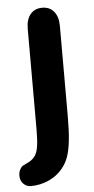

<svg xmlns="http://www.w3.org/2000/svg" viewBox="-69 -640 405 827"><g transform="rotate(-5 133.0 -226.5)"><path d="M215 -522Q215 -562 196.5 -584.5Q178 -607 146 -607Q113 -607 94.5 -584.5Q76 -562 76 -522V-87Q76 -42 72 -15Q68 12 58 26.5Q48 41 31 50Q8 61 3 64Q-2 67 -6 74Q-15 87 -15 105Q-15 127 -1.5 140.5Q12 154 31 154Q72 154 109 137Q146 120 169 91Q187 69 196.5 41.5Q206 14 210.5 -28Q215 -70 215 -132Z"/></g></svg>

Font: Beiruti ExtraBold
Style: Regular
Weight: 800
Designer: Arlette Boutros
Foundry: Boutros
Version: Version 1.41